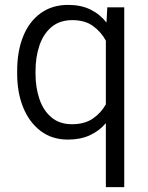

<svg xmlns="http://www.w3.org/2000/svg" viewBox="-20 -558 603 781"><path d="M49.8 -258.8V-269Q49.8 -350.1 74.5 -410.6Q99.1 -471.2 145.8 -504.6Q192.4 -538.1 257.3 -538.1Q309.1 -538.1 347.7 -519.3Q386.2 -500.5 413.1 -466.3L416.5 -528.3H485.4V203.1H410.6V-57.1Q383.8 -25.4 345.5 -7.8Q307.1 9.8 256.3 9.8Q191.9 9.8 145.8 -24.9Q99.6 -59.6 74.7 -120.1Q49.8 -180.7 49.8 -258.8ZM124.5 -269V-258.8Q124.5 -201.7 140.4 -155Q156.2 -108.4 189.2 -80.6Q222.2 -52.7 272.9 -52.7Q324.2 -52.7 357.7 -75.7Q391.1 -98.6 410.6 -133.8V-392.6Q392.1 -427.2 359.1 -451.7Q326.2 -476.1 273.9 -476.1Q222.7 -476.1 189.5 -448Q156.2 -419.9 140.4 -373Q124.5 -326.2 124.5 -269Z"/></svg>

Font: Vazirmatn UI Light
Style: Regular
Weight: 300
Designer: Saber Rastikerdar
Foundry: Saber Rastikerdar
Version: Version 33.003